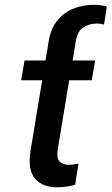

<svg xmlns="http://www.w3.org/2000/svg" viewBox="-20 -785 474 815"><path d="M289.1 -532.3H288.4L288 -528.4H383.9L369.3 -444.2H273.8L225.5 -153.4Q218.8 -113.6 233 -99.6Q247.2 -85.6 270.6 -85.6Q283 -85.6 294.7 -87.4Q306.5 -89.1 313.2 -90.2L299 -1.1Q284.8 3.6 264.7 6.7Q244.7 9.9 219.1 9.9Q161.6 9.9 128.9 -26.6Q96.2 -63.2 110.1 -148.1L159.1 -444.2H69.6L84.2 -528.4H173.3L178.3 -559.3H178.6L186.8 -610.8Q196 -665.1 224.3 -699Q252.5 -733 292.6 -748.8Q332.7 -764.6 377.1 -764.6Q409.1 -764.6 433.6 -757.1L421.5 -680.8Q407 -685 391.3 -685Q359 -685 334 -669Q308.9 -653.1 301.8 -610.8Z"/></svg>

Font: Inter UI Medium
Style: Italic
Weight: 500
Italic angle: 9.39999°
Designer: Rasmus Andersson
Foundry: rsms
Version: 3.2;8d6f07862